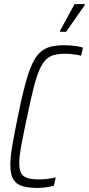

<svg xmlns="http://www.w3.org/2000/svg" viewBox="-20 -919 438 947"><path d="M168 8Q120 8 90 -1Q60 -10 45.5 -34.5Q31 -59 31 -106Q31 -145 41 -203Q51 -261 68 -344Q86 -434 102.5 -496.5Q119 -559 136.5 -598.5Q154 -638 176 -659Q198 -680 227.5 -688Q257 -696 297 -696Q313 -696 330.5 -694.5Q348 -693 363.5 -690.5Q379 -688 389 -684L380 -644Q370 -647 357 -649Q344 -651 331 -652.5Q318 -654 306 -654Q272 -654 247.5 -648Q223 -642 205.5 -624Q188 -606 173.5 -572Q159 -538 145 -482.5Q131 -427 114 -344Q96 -260 85.5 -204Q75 -148 75 -114Q75 -80 85.5 -63Q96 -46 118 -40Q140 -34 175 -34Q193 -34 216 -37Q239 -40 255 -44L246 -3Q236 0 222.5 2.5Q209 5 194.5 6.5Q180 8 168 8ZM276 -762V-767L348 -899H398V-894L306 -762Z"/></svg>

Font: Saira Condensed ExtraLight
Style: Italic
Weight: 250
Width: 3
Italic angle: -12°
Designer: Hector Gatti with collaboration of the Omnibus-Type team
Foundry: Omnibus-Type
Version: Version 1.101